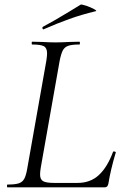

<svg xmlns="http://www.w3.org/2000/svg" viewBox="-20 -804 536 824"><path d="M12 -12Q44 -12 60 -17Q76 -22 84 -36.5Q92 -51 97 -81L179 -544Q182 -564 182 -575Q182 -598 168.5 -605.5Q155 -613 118 -613Q116 -613 116 -619Q116 -625 118 -625L160 -624Q196 -622 218 -622Q241 -622 279 -624L321 -625Q323 -625 323 -619Q323 -613 321 -613Q289 -613 273 -607.5Q257 -602 249.5 -587.5Q242 -573 236 -543L155 -85Q152 -67 152 -55Q152 -34 165 -26.5Q178 -19 212 -19H313Q368 -19 404.5 -53Q441 -87 465 -152Q465 -154 469 -154Q472 -154 475 -152.5Q478 -151 477 -150Q455 -77 445 -15Q443 -7 439.5 -3.5Q436 0 429 0H12Q10 0 10 -6Q10 -12 12 -12ZM167 -678Q163 -678 162 -682.5Q161 -687 164 -689Q201 -708 277 -754L326 -784Q330 -786 349.5 -779.5Q369 -773 383.5 -765Q398 -757 391 -756Q329 -741 277.5 -722.5Q226 -704 169 -679Z"/></svg>

Font: Cormorant Garamond
Style: Italic
Weight: 400
Italic angle: -10°
Designer: Christian Thalmann (Catharsis Fonts)
Foundry: Catharsis Fonts
Version: Version 4.000